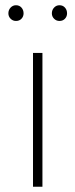

<svg xmlns="http://www.w3.org/2000/svg" viewBox="-20 -713 288 733"><path d="M106 0V-511H142V0ZM207 -633Q195 -633 186.5 -641.5Q178 -650 178 -662Q178 -675 186.5 -684Q195 -693 207 -693Q220 -693 228 -684Q236 -675 236 -662Q236 -650 228 -641.5Q220 -633 207 -633ZM41 -633Q29 -633 20.5 -641.5Q12 -650 12 -662Q12 -675 20.5 -684Q29 -693 41 -693Q54 -693 62 -684Q70 -675 70 -662Q70 -650 62 -641.5Q54 -633 41 -633Z"/></svg>

Font: Overpass Thin
Style: Regular
Weight: 250
Designer: Delve Withrington, Dave Bailey, Thomas Jockin
Foundry: Delve Fonts LLC
Version: Version 4.000